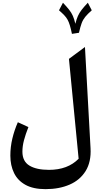

<svg xmlns="http://www.w3.org/2000/svg" viewBox="-20 -1105 723 1376"><path d="M545.9 -870.1 495.6 -862.3Q487.8 -899.4 480.7 -923.1Q473.6 -946.8 464.4 -963.6Q455.1 -980.5 440.4 -995.8Q425.8 -1011.2 402.8 -1031.2L431.2 -1085.4Q459 -1056.2 475.6 -1034.9Q492.2 -1013.7 502.2 -991Q512.2 -968.3 520 -934.6Q528.3 -967.8 538.3 -990.2Q548.3 -1012.7 564.9 -1034.2Q581.5 -1055.7 609.4 -1085.4L637.7 -1031.2Q607.4 -1004.4 591.1 -984.4Q574.7 -964.4 565.2 -939Q555.7 -913.6 545.9 -870.1ZM588.9 -768.1 628.9 -43Q634.3 54.7 594 120.1Q553.7 185.5 479 218Q404.3 250.5 306.2 250.5Q218.3 250.5 162.6 219.7Q106.9 189 80.6 134.8Q54.2 80.6 54.2 10.3Q54.2 -52.2 68.6 -112.3Q83 -172.4 107.9 -229L183.6 -194.3Q163.1 -142.6 151.9 -100.1Q140.6 -57.6 140.6 -18.1Q140.6 51.3 190.9 81.8Q241.2 112.3 331.1 112.3Q465.3 112.3 543.5 32.7L474.1 -683.1Z"/></svg>

Font: Pinar DS1 SemiBold
Style: Regular
Weight: 600
Designer: Amin Abedi
Version: Version 3.000